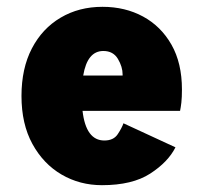

<svg xmlns="http://www.w3.org/2000/svg" viewBox="-20 -532 590 563"><path d="M279 11Q214 11 160.5 -20.2Q107 -51.5 75 -110Q43 -168.5 43 -250.5Q43 -331.5 73.5 -390Q104 -448.5 157.8 -480.2Q211.5 -512 280.5 -512Q347 -512 399.5 -483.5Q452 -455 482.8 -401Q513.5 -347 513.5 -269.5Q513.5 -246.5 511.8 -231.2Q510 -216 508 -207H222Q232 -120 286 -120Q313 -120 325.2 -138.5Q337.5 -157 342 -170.5L494.5 -100Q473 -57 420.5 -23Q368 11 279 11ZM283 -382.5Q236 -382.5 224 -310.5H339.5V-314Q339.5 -336 325.8 -359.2Q312 -382.5 283 -382.5Z"/></svg>

Font: Trispace SemiCondensed ExtraBold
Style: Regular
Weight: 800
Width: 4
Designer: Tyler Finck
Foundry: Etcetera Type Company
Version: Version 1.210; ttfautohint (v1.8.3)